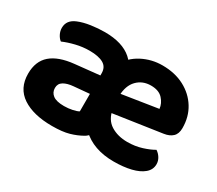

<svg xmlns="http://www.w3.org/2000/svg" viewBox="-99 -695 1025 909"><g transform="rotate(30 413.0 -240.0)"><path d="M411.2 -170.1 405.7 -270.4 653.7 -309.1Q651 -337.5 629.3 -361.2Q607.6 -384.9 564.3 -384.9Q518.8 -384.9 489 -354.5Q459.3 -324 457.8 -267.6L462.3 -198.5Q471.4 -144.4 509.3 -120.7Q547.2 -97.1 599.6 -97.1Q641.6 -97.1 678.6 -108.8Q715.6 -120.5 738.2 -134.2Q753 -125 762.9 -109Q772.8 -93 772.8 -75Q772.8 -45.3 749 -25Q725.2 -4.7 684 5.3Q642.8 15.3 589.7 15.3Q478.4 15.3 412.8 -47.6Q347.2 -110.6 341.9 -221Q341.9 -226.8 340.2 -233.5Q338.5 -240.2 338.5 -246.2Q338.5 -332 370.2 -386.7Q401.9 -441.3 453.4 -468Q504.8 -494.8 563.8 -494.8Q632.4 -494.8 683.8 -467.6Q735.2 -440.5 764.4 -393.2Q793.6 -346 793.6 -284.4Q793.6 -253.3 776.7 -237.4Q759.9 -221.4 729.7 -217.1ZM255.2 -94.6Q278.2 -94.6 300.4 -99.3Q322.6 -104 333 -110.4V-206L248.6 -198.4Q214.8 -195.6 195.1 -183.6Q175.4 -171.6 175.4 -147.7Q175.4 -123.6 194.3 -109.1Q213.2 -94.6 255.2 -94.6ZM248.9 -494.8Q345.3 -494.8 396.3 -449.9Q447.2 -405.1 447.2 -316.8V-88.2Q447.2 -63.2 436.3 -46.5Q425.4 -29.9 410.7 -21.9Q381.1 -5 345.4 5.2Q309.8 15.5 252.9 15.5Q150.6 15.5 91.1 -24.1Q31.6 -63.8 31.6 -142.9Q31.6 -211 73.6 -247.4Q115.6 -283.8 198.6 -292.3L332.3 -306.3V-318.3Q332.3 -352.4 305.7 -367.4Q279.1 -382.4 230.4 -382.4Q192.4 -382.4 155.7 -373.4Q119 -364.5 90 -351.8Q78.2 -360.3 69.8 -376.6Q61.4 -393 61.4 -410.6Q61.4 -453.3 107.1 -471.8Q135.6 -483.6 174.1 -489.2Q212.7 -494.8 248.9 -494.8Z"/></g></svg>

Font: Baloo Bhaijaan 2
Style: Regular
Weight: 400
Designer: Sanskriti Dholi, Noopur Datye and Ek Type
Foundry: Ek Type
Version: Version 1.701